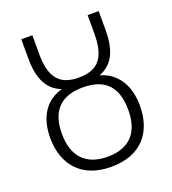

<svg xmlns="http://www.w3.org/2000/svg" viewBox="-133 -819 831 930"><g transform="rotate(-20 282.0 -354.0)"><path d="M282 11C439 11 513 -85 513 -220C513 -328 464 -401 380 -425C446 -451 482 -507 482 -623V-719H425V-624C425 -499 381 -449 282 -449C184 -449 140 -500 140 -622V-719H83V-622C83 -510 118 -450 185 -425C105 -403 51 -337 51 -221C51 -88 126 11 282 11ZM282 -41C170 -41 111 -105 111 -221C111 -336 167 -398 282 -398C399 -398 453 -338 453 -220C453 -104 395 -41 282 -41Z"/></g></svg>

Font: Noto Sans Display SemiCondensed Light
Style: Regular
Weight: 300
Width: 4
Designer: Monotype Design Team
Foundry: Monotype Imaging Inc.
Version: Version 1.900